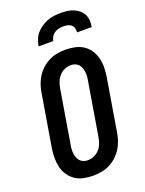

<svg xmlns="http://www.w3.org/2000/svg" viewBox="-175 -1037 850 1127"><g transform="rotate(-20 250.0 -473.5)"><path d="M206 8Q176 8 147 2Q118 -4 95 -19.5Q72 -35 56 -58.5Q40 -82 33.5 -110Q27 -138 27 -167.5Q27 -197 32 -228L86 -552Q90 -578 98.5 -603Q107 -628 121.5 -650.5Q136 -673 156.5 -691.5Q177 -710 201.5 -722Q226 -734 252 -738.5Q278 -743 303 -743Q333 -743 362 -737Q391 -731 414.5 -715.5Q438 -700 453.5 -676.5Q469 -653 476 -625Q483 -597 482.5 -567.5Q482 -538 477 -507L423 -183Q419 -157 410.5 -132Q402 -107 387.5 -84.5Q373 -62 352.5 -43.5Q332 -25 307.5 -13Q283 -1 257 3.5Q231 8 206 8ZM206 -88Q226 -88 246 -96.5Q266 -105 280.5 -121.5Q295 -138 302 -158Q309 -178 312 -198L366 -523Q369 -537 370 -551Q371 -565 369.5 -578.5Q368 -592 363.5 -605Q359 -618 350.5 -627.5Q342 -637 329.5 -642Q317 -647 303 -647Q283 -647 263 -638.5Q243 -630 229 -613.5Q215 -597 207.5 -577Q200 -557 197 -537L143 -212Q140 -198 139 -184Q138 -170 139.5 -156.5Q141 -143 145.5 -130Q150 -117 158.5 -107.5Q167 -98 179.5 -93Q192 -88 206 -88ZM163 -815Q167 -836 174.5 -856Q182 -876 196.5 -893Q211 -910 230 -922.5Q249 -935 269 -942.5Q289 -950 310 -952.5Q331 -955 352 -955Q373 -955 393 -952.5Q413 -950 431 -942.5Q449 -935 464 -922.5Q479 -910 487.5 -893Q496 -876 497.5 -856Q499 -836 495 -815H403Q405 -829 401.5 -841.5Q398 -854 388.5 -862Q379 -870 366 -873Q353 -876 339 -876Q325 -876 311 -873Q297 -870 284.5 -862Q272 -854 264.5 -841.5Q257 -829 255 -815Z"/></g></svg>

Font: Iosevka Term Curly Oblique
Style: Bold
Weight: 700
Italic angle: -9°
Designer: Belleve Invis
Foundry: Belleve Invis
Version: Version 32.3.0